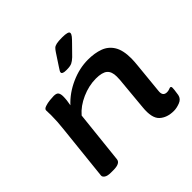

<svg xmlns="http://www.w3.org/2000/svg" viewBox="-183 -887 1062 1062"><g transform="rotate(-45 348.5 -355.5)"><path d="M595 7Q542 7 510.5 -22Q479 -51 487 -130L503 -303Q504 -313 505 -323.5Q506 -334 506 -351Q506 -390 485.5 -407.5Q465 -425 416 -425Q361 -425 305.5 -400.5Q250 -376 216 -336L183 -27Q180 2 127 2H107Q81 2 68.5 -6.5Q56 -15 57 -26L92 -357Q95 -384 96.5 -407.5Q98 -431 98 -456Q98 -467 97.5 -476Q97 -485 97 -495Q97 -506 114.5 -512Q132 -518 152.5 -520Q173 -522 183 -522Q205 -522 212 -512Q219 -502 219 -483Q219 -454 212 -420Q258 -470 325 -500Q392 -530 459 -530Q511 -530 550.5 -515.5Q590 -501 612 -465Q634 -429 634 -365Q634 -352 633 -340Q632 -328 631 -316L613 -133Q608 -93 641 -93Q652 -93 660.5 -96.5Q669 -100 672 -100Q680 -100 680 -89Q680 -86 679 -73.5Q678 -61 674 -38Q669 -13 643 -3Q617 7 595 7ZM335 -573Q317 -573 309.5 -576.5Q302 -580 302 -586Q302 -592 306.5 -598.5Q311 -605 317 -615L363 -685Q371 -697 378 -704Q385 -711 400 -714.5Q415 -718 445 -718Q495 -718 495 -703Q495 -694 486 -683Q477 -672 462 -657L407 -601Q391 -586 377.5 -579.5Q364 -573 335 -573Z"/></g></svg>

Font: Asap Expanded Expanded SemiBold
Style: Italic
Weight: 600
Width: 7
Italic angle: -6°
Designer: Pablo Cosgaya
Foundry: Omnibus-Type
Version: Version 3.001; ttfautohint (v1.8.4.7-5d5b)